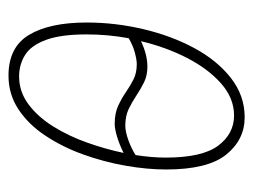

<svg xmlns="http://www.w3.org/2000/svg" viewBox="-92 -494 596 452"><g transform="rotate(90 206.0 -268.0)"><path d="M158 10Q91 10 62 -38.5Q33 -87 33 -174Q33 -241 48.5 -307Q64 -373 93 -427Q122 -481 163.5 -513.5Q205 -546 256 -546Q309 -546 344 -502.5Q379 -459 379 -361Q379 -316 370 -265Q361 -214 343.5 -165.5Q326 -117 299.5 -77Q273 -37 237.5 -13.5Q202 10 158 10ZM276 -265Q289 -265 308 -271.5Q327 -278 345 -289Q351 -327 351 -360Q351 -446 323 -483.5Q295 -521 252 -521Q211 -521 176.5 -490.5Q142 -460 116.5 -410.5Q91 -361 77 -302Q109 -317 137 -317Q158 -317 174 -309Q190 -301 205 -291Q220 -281 236.5 -273Q253 -265 276 -265ZM160 -15Q196 -15 225.5 -37Q255 -59 277.5 -95Q300 -131 315.5 -174.5Q331 -218 340 -261Q320 -251 301.5 -245.5Q283 -240 272 -240Q247 -240 229.5 -248Q212 -256 197.5 -266Q183 -276 167.5 -284Q152 -292 131 -292Q121 -292 104 -287.5Q87 -283 70 -273Q61 -224 61 -174Q61 -113 74 -78Q87 -43 109.5 -29Q132 -15 160 -15Z"/></g></svg>

Font: Noto Serif ExtraCondensed Thin
Style: Italic
Weight: 100
Width: 2
Italic angle: -12°
Designer: Monotype Design Team
Foundry: Monotype Imaging Inc.
Version: Version 2.013